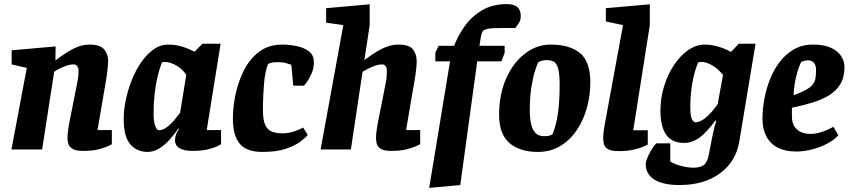

<svg xmlns="http://www.w3.org/2000/svg" viewBox="-20 -731 4155 939"><path d="M387 7Q350 7 334 -3.5Q318 -14 314 -28Q310 -42 310 -54Q310 -74 313 -94Q316 -114 318 -126L358 -328Q361 -342 362.5 -356Q364 -370 364 -387Q364 -399 357.5 -407.5Q351 -416 340 -416Q322 -416 301.5 -408.5Q281 -401 265.5 -392.5Q250 -384 245 -380L186 0H36L111 -399L37 -416V-485L252 -504L251 -436H252Q278 -456 300.5 -470.5Q323 -485 342.5 -494.5Q362 -504 380.5 -508.5Q399 -513 417 -513Q470 -513 489.5 -489.5Q509 -466 509 -433Q509 -422 507 -402Q505 -382 502.5 -363.5Q500 -345 498 -335L457 -95H527V-26Q525 -24 508 -16Q491 -8 460.5 -0.5Q430 7 387 7Z M702 12Q650 12 617.5 -25Q585 -62 585 -150Q585 -192 595 -241Q605 -290 624 -338Q643 -386 670 -425.5Q697 -465 730.5 -489Q764 -513 803 -513Q827 -513 849 -508.5Q871 -504 891.5 -496Q912 -488 931 -478L970 -517H1059L991 -95H1061V-26Q1059 -24 1043 -16Q1027 -8 997 -0.5Q967 7 920 7Q881 7 858.5 -6Q836 -19 836 -45Q836 -60 841 -74Q846 -88 856 -101L853 -103Q833 -74 809 -47.5Q785 -21 758 -4.5Q731 12 702 12ZM756 -94Q775 -94 794 -107.5Q813 -121 830 -141Q847 -161 861 -180L891 -365Q873 -393 842.5 -410.5Q812 -428 786 -428Q782 -428 778.5 -427.5Q775 -427 772 -426Q760 -396 750.5 -356Q741 -316 736 -269.5Q731 -223 731 -171Q731 -138 739 -116Q747 -94 756 -94Z M1263 12Q1186 12 1152.5 -28Q1119 -68 1119 -151Q1119 -209 1132.5 -272Q1146 -335 1174.5 -390Q1203 -445 1249 -479Q1295 -513 1361 -513Q1393 -513 1429 -506Q1465 -499 1490 -480.5Q1515 -462 1515 -427Q1515 -397 1504 -372Q1493 -347 1481.5 -331Q1470 -315 1467 -312H1414L1405 -414Q1401 -416 1382 -421.5Q1363 -427 1340 -427Q1324 -427 1311.5 -425Q1299 -423 1291 -418Q1284 -400 1279 -377Q1274 -354 1271.5 -325.5Q1269 -297 1267.5 -263Q1266 -229 1266 -190Q1266 -142 1278 -118Q1290 -94 1311.5 -86.5Q1333 -79 1362 -79Q1386 -79 1407 -85Q1428 -91 1443 -97.5Q1458 -104 1463 -107L1485 -71Q1476 -59 1450 -39Q1424 -19 1378.5 -3.5Q1333 12 1263 12Z M1894 7Q1857 7 1841.5 -3.5Q1826 -14 1822.5 -28Q1819 -42 1819 -54Q1819 -73 1822 -93.5Q1825 -114 1827 -126L1867 -328Q1870 -342 1871 -357Q1872 -372 1872 -388Q1872 -399 1866 -407.5Q1860 -416 1849 -416Q1831 -416 1811 -408.5Q1791 -401 1775 -392.5Q1759 -384 1753 -380L1696 0H1548L1659 -608L1575 -620V-691L1788 -710V-608L1762 -437Q1796 -463 1825 -480Q1854 -497 1879 -505Q1904 -513 1927 -513Q1983 -513 2000.5 -488.5Q2018 -464 2018 -430Q2018 -418 2016 -399Q2014 -380 2011.5 -362.5Q2009 -345 2007 -335L1966 -95H2035V-26Q2032 -24 2015 -16Q1998 -8 1967.5 -0.5Q1937 7 1894 7Z M2079 188 2181 -431H2109V-473L2125 -507H2201Q2219 -555 2252 -602Q2285 -649 2336.5 -680Q2388 -711 2460 -711Q2493 -711 2510 -696.5Q2527 -682 2527 -651Q2527 -631 2514.5 -613.5Q2502 -596 2500 -594H2433Q2387 -594 2368.5 -590.5Q2350 -587 2342 -580Q2338 -576 2334.5 -562.5Q2331 -549 2326 -515L2325 -507H2448V-472L2432 -431H2314L2231 174Z M2611 12Q2522 12 2471.5 -31.5Q2421 -75 2421 -169Q2421 -270 2455.5 -347.5Q2490 -425 2547.5 -469Q2605 -513 2673 -513Q2765 -513 2816 -472Q2867 -431 2867 -327Q2867 -263 2850 -202.5Q2833 -142 2800 -93.5Q2767 -45 2719.5 -16.5Q2672 12 2611 12ZM2641 -65Q2658 -65 2666.5 -67.5Q2675 -70 2682 -74Q2690 -94 2696.5 -117Q2703 -140 2707.5 -169Q2712 -198 2714.5 -234.5Q2717 -271 2717 -317Q2717 -374 2708.5 -399.5Q2700 -425 2685.5 -431Q2671 -437 2652 -437Q2641 -437 2628.5 -433.5Q2616 -430 2613 -427Q2609 -421 2598.5 -390.5Q2588 -360 2579.5 -309.5Q2571 -259 2571 -191Q2571 -153 2577.5 -124.5Q2584 -96 2599 -80.5Q2614 -65 2641 -65Z M3006 8Q2969 8 2953 -2Q2937 -12 2933.5 -26.5Q2930 -41 2930 -52Q2930 -75 2933 -94Q2936 -113 2938 -125L3027 -608L2943 -626V-691L3158 -710V-608L3077 -94H3148V-24Q3145 -22 3127 -14Q3109 -6 3078.5 1Q3048 8 3006 8Z M3304 174Q3223 174 3180.5 147.5Q3138 121 3138 71Q3138 61 3145 43.5Q3152 26 3162 8.5Q3172 -9 3181 -20.5Q3190 -32 3194 -30H3258V59Q3279 72 3311 80.5Q3343 89 3371 89Q3407 89 3423.5 75Q3440 61 3447 23Q3457 -31 3463.5 -62.5Q3470 -94 3474.5 -111Q3479 -128 3483 -139L3479 -142Q3434 -81 3399 -56.5Q3364 -32 3325 -32Q3267 -32 3238.5 -71.5Q3210 -111 3210 -190Q3210 -252 3228 -310Q3246 -368 3277 -414Q3308 -460 3346.5 -486.5Q3385 -513 3427 -513Q3456 -513 3489 -504Q3522 -495 3555 -477L3593 -517H3675L3596 -41Q3580 59 3501.5 116.5Q3423 174 3304 174ZM3382 -133Q3404 -133 3431.5 -155.5Q3459 -178 3490 -222L3516 -365Q3488 -398 3460 -413Q3432 -428 3413 -428Q3404 -428 3400.5 -427.5Q3397 -427 3394 -425Q3386 -406 3379 -382Q3372 -358 3367 -330.5Q3362 -303 3359 -272.5Q3356 -242 3356 -210Q3356 -165 3363.5 -149Q3371 -133 3382 -133Z M3874 10Q3820 10 3783.5 -9Q3747 -28 3728 -64Q3709 -100 3709 -151Q3709 -194 3717.5 -243Q3726 -292 3744.5 -340Q3763 -388 3792.5 -427Q3822 -466 3862.5 -489.5Q3903 -513 3957 -513Q4008 -513 4042 -498Q4076 -483 4093 -458Q4110 -433 4110 -403Q4110 -354 4090 -320Q4070 -286 4034 -264.5Q3998 -243 3952 -229Q3906 -215 3853 -204V-162Q3853 -132 3865 -113Q3877 -94 3897.5 -85Q3918 -76 3943 -76Q3969 -76 3998.5 -85.5Q4028 -95 4056 -111L4080 -69Q4059 -46 4024.5 -28Q3990 -10 3950.5 0Q3911 10 3874 10ZM3861 -265Q3899 -279 3921.5 -291.5Q3944 -304 3954.5 -317.5Q3965 -331 3968 -347.5Q3971 -364 3971 -386Q3971 -407 3965 -417.5Q3959 -428 3950.5 -432Q3942 -436 3932 -436Q3921 -436 3911.5 -433Q3902 -430 3898 -428Q3896 -424 3888 -404Q3880 -384 3872 -349Q3864 -314 3861 -265Z"/></svg>

Font: Faustina Light ExtraBold
Style: Italic
Weight: 800
Italic angle: -8°
Version: Version 1.200